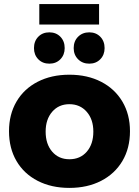

<svg xmlns="http://www.w3.org/2000/svg" viewBox="-20 -912 678 938"><path d="M615 -271Q615 -188 578 -125.5Q541 -63 474 -28.5Q407 6 319 6Q231 6 164 -28.5Q97 -63 60.5 -125.5Q24 -188 24 -271Q24 -353 60.5 -415.5Q97 -478 164 -512.5Q231 -547 319 -547Q407 -547 474 -512.5Q541 -478 578 -415.5Q615 -353 615 -271ZM203 -269Q203 -208 235 -171Q267 -134 319 -134Q372 -134 404 -171Q436 -208 436 -269Q436 -329 403.5 -366Q371 -403 319 -403Q267 -403 235 -366Q203 -329 203 -269ZM296 -677Q296 -644 275 -622.5Q254 -601 221 -601Q188 -601 167 -622.5Q146 -644 146 -677Q146 -711 167 -732.5Q188 -754 221 -754Q254 -754 275 -732.5Q296 -711 296 -677ZM491 -677Q491 -644 470 -622.5Q449 -601 416 -601Q383 -601 361.5 -622.5Q340 -644 340 -677Q340 -711 361.5 -732.5Q383 -754 416 -754Q449 -754 470 -732.5Q491 -711 491 -677ZM172 -892H464V-792H172Z"/></svg>

Font: Montserrat V1
Style: Bold
Weight: 700
Designer: Julieta Ulanovsky
Foundry: Julieta Ulanovsky
Version: Version 6.001